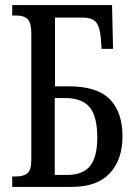

<svg xmlns="http://www.w3.org/2000/svg" viewBox="-20 -734 528 754"><path d="M28 -41H43Q73 -41 88 -54Q103 -67 103 -109V-601Q103 -645 88.5 -659Q74 -673 45 -673H28V-714H420L424 -542H379L376 -584Q372 -629 357 -647Q342 -665 302 -665H196V-395H251Q361 -395 411 -344.5Q461 -294 461 -198Q461 -107 411 -53.5Q361 0 261 0H28ZM243 -47Q306 -47 334 -82.5Q362 -118 362 -194Q362 -277 332 -313Q302 -349 235 -349H195V-47Z"/></svg>

Font: Noto Serif Cond
Style: Regular
Weight: 400
Width: 3
Designer: Monotype Design Team
Foundry: Monotype Imaging Inc.
Version: Version 1.001